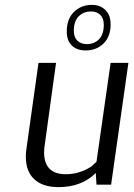

<svg xmlns="http://www.w3.org/2000/svg" viewBox="-20 -758 550 788"><path d="M434 -658Q434 -608 405 -579.5Q376 -551 332 -551Q296 -551 275 -571Q254 -591 254 -629Q254 -680 283.5 -709Q313 -738 357 -738Q391 -738 412.5 -717Q434 -696 434 -658ZM406 -656Q406 -683 391.5 -697Q377 -711 354 -711Q323 -711 303 -691Q283 -671 283 -632Q283 -605 297.5 -591Q312 -577 336 -577Q367 -577 386.5 -597Q406 -617 406 -656ZM436 0H376L373 -48Q315 10 220 10Q156 10 121 -22Q86 -54 86 -116Q86 -133 89 -151L138 -500H210L164 -166Q161 -148 161 -133Q161 -43 250 -43Q286 -43 317.5 -55.5Q349 -68 362 -81L376 -94L434 -500H507Z"/></svg>

Font: Arsenal
Style: Italic
Weight: 400
Italic angle: -9.10001°
Designer: Andrij Shevchenko
Foundry: Stairsfor
Version: Version 2.001;PS 002.001;hotconv 1.0.88;makeotf.lib2.5.64775